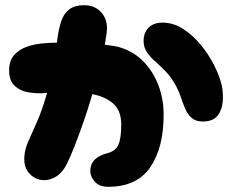

<svg xmlns="http://www.w3.org/2000/svg" viewBox="-20 -722 902 738"><path d="M237 -92Q218 -54 189 -39.5Q160 -25 132.5 -31.5Q105 -38 87.5 -62Q70 -86 74 -124Q76 -151 90 -181.5Q104 -212 123 -255.5Q142 -299 161 -365Q156 -364 151 -364Q118 -362 87 -367.5Q56 -373 35.5 -393Q15 -413 15 -451Q15 -488 33.5 -509.5Q52 -531 81 -541.5Q110 -552 141.5 -555Q173 -558 199 -558Q199 -563 200 -569Q205 -608 214.5 -638Q224 -668 245 -685Q266 -702 304 -702Q346 -702 371 -672.5Q396 -643 390 -596Q387 -575 383 -550Q401 -548 416.5 -545.5Q432 -543 444 -539Q497 -522 533.5 -483.5Q570 -445 589.5 -392.5Q609 -340 609 -281Q609 -154 557.5 -79Q506 -4 396 -4Q362 -4 344.5 -23.5Q327 -43 327 -65Q327 -116 392 -133Q424 -141 435 -165.5Q446 -190 446 -243Q446 -297 415 -324Q384 -351 335 -360Q319 -305 301 -253.5Q283 -202 266.5 -160Q250 -118 237 -92ZM759 -255Q733 -255 717.5 -268Q702 -281 693 -301.5Q684 -322 676.5 -345Q669 -368 658 -389Q640 -423 618.5 -445.5Q597 -468 577 -485.5Q557 -503 544.5 -521.5Q532 -540 532 -565Q532 -596 551 -615.5Q570 -635 605 -635Q646 -635 683.5 -611Q721 -587 751.5 -550Q782 -513 803 -471.5Q824 -430 832 -395Q839 -363 836 -330.5Q833 -298 815.5 -276.5Q798 -255 759 -255Z"/></svg>

Font: Cherry Bomb One
Style: Regular
Weight: 400
Designer: satsuyako
Foundry: satsuyako
Version: Version 4.100; ttfautohint (v1.8.3)